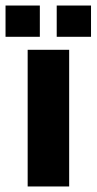

<svg xmlns="http://www.w3.org/2000/svg" viewBox="-57 -674 349 694"><path d="M43 0V-494H193V0ZM272 -541H148V-654H272ZM87 -541H-37V-654H87Z"/></svg>

Font: Blinker
Style: Regular
Weight: 400
Designer: Juergen Huber
Foundry: supertype
Version: 1.017